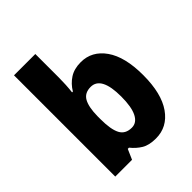

<svg xmlns="http://www.w3.org/2000/svg" viewBox="-214 -884 1019 1019"><g transform="rotate(-45 295.5 -375.0)"><path d="M225 -583Q225 -558 223.5 -530.5Q222 -503 219 -478H225Q247 -515 281 -537Q315 -559 365 -559Q448 -559 499.5 -486Q551 -413 551 -276Q551 -138 499 -64Q447 10 361 10Q310 10 279.5 -8.5Q249 -27 225 -57H216L191 0H65V-760H225ZM309 -429Q264 -429 245 -395.5Q226 -362 225 -294V-270Q225 -194 244 -157.5Q263 -121 311 -121Q348 -121 368 -160.5Q388 -200 388 -278Q388 -429 309 -429Z"/></g></svg>

Font: Noto Sans Devanagari SemiCondensed ExtraBold
Style: Regular
Weight: 800
Width: 4
Designer: Jelle Bosma - Monotype Design Team
Foundry: Monotype Imaging Inc.
Version: Version 2.004; ttfautohint (v1.8.4.7-5d5b)